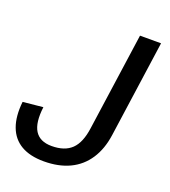

<svg xmlns="http://www.w3.org/2000/svg" viewBox="-132 -796 796 900"><g transform="rotate(20 266.5 -346.0)"><path d="M189 8Q120 8 75.5 -18Q31 -44 12 -95Q-7 -146 1 -220L101 -230Q91 -150 115.5 -111Q140 -72 199 -72Q264 -72 298.5 -105.5Q333 -139 343 -213L412 -700H517L449 -219Q439 -146 405.5 -95Q372 -44 317.5 -18Q263 8 189 8Z"/></g></svg>

Font: Pathway Extreme 8pt Thin 12pt Medium
Style: Italic
Weight: 500
Italic angle: -8°
Version: Version 1.001;gftools[0.9.26]